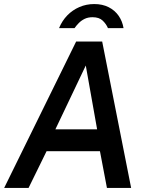

<svg xmlns="http://www.w3.org/2000/svg" viewBox="-22 -928 738 948"><path d="M-1.5 0 354 -723H482.5L625.5 0H506L471.5 -181.5H208L119 0ZM251.5 -289.5H457.5L401.5 -604.5ZM269.5 -789Q284.5 -825.5 310.2 -852Q336 -878.5 370 -893.2Q404 -908 443.5 -908Q484 -908 514.5 -892.5Q545 -877 563.8 -850Q582.5 -823 588 -789H511Q502.5 -809.5 485 -826.2Q467.5 -843 435 -843Q412.5 -843 395.8 -834.8Q379 -826.5 366.8 -814Q354.5 -801.5 346 -789Z"/></svg>

Font: Public Sans Thin SemiBold
Style: Italic
Weight: 600
Italic angle: -8°
Version: Version 2.001